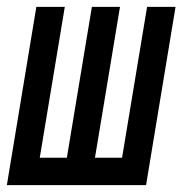

<svg xmlns="http://www.w3.org/2000/svg" viewBox="-29 -540 549 560"><path d="M-9 0 77 -520H160L87 -80H166L239 -520H321L248 -80H327L400 -520H483L397 0Z"/></svg>

Font: Iosevka Medium Oblique
Style: Regular
Weight: 500
Italic angle: -9°
Monospace: yes
Designer: Belleve Invis
Foundry: Belleve Invis
Version: Version 32.5.0; ttfautohint (v1.8.4)